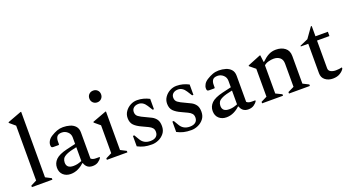

<svg xmlns="http://www.w3.org/2000/svg" viewBox="-53 -1337 3522 1934"><g transform="rotate(-20 1708.5 -370.0)"><path d="M41 0V-16L104 -48V-636L44 -687V-695L191 -750H199V-48L261 -16V0Z M456 10Q408 10 376.5 -18.5Q345 -47 345 -97Q345 -146 380.5 -181.5Q416 -217 504 -238L599 -260V-330Q599 -366 572.5 -390Q546 -414 511 -414Q474 -414 459.5 -395Q445 -376 445 -343V-311L440 -306H385Q370 -306 364.5 -311.5Q359 -317 359 -335Q359 -357 372.5 -379.5Q386 -402 414 -419Q444 -438 475 -449.5Q506 -461 541 -461Q579 -461 614.5 -450.5Q650 -440 672 -415Q694 -390 694 -348V-69Q701 -62 713.5 -57Q726 -52 748 -52H783L787 -50V-44Q775 -23 750.5 -6.5Q726 10 691 10Q657 10 636 -6.5Q615 -23 606 -52H599Q573 -26 535.5 -8Q498 10 456 10ZM436 -119Q436 -57 509 -57Q531 -57 551.5 -61.5Q572 -66 599 -77V-225Q527 -211 492 -195Q457 -179 446.5 -160.5Q436 -142 436 -119Z M953 -577Q926 -577 908 -595Q890 -613 890 -640Q890 -668 908 -685.5Q926 -703 953 -703Q980 -703 998 -685.5Q1016 -668 1016 -640Q1016 -613 998 -595Q980 -577 953 -577ZM845 0V-16L909 -48V-347L848 -398V-406L996 -461H1003V-48L1065 -16V0Z M1326 10Q1278 10 1243.5 1.5Q1209 -7 1174 -25V-137H1189L1221 -83Q1254 -28 1323 -28Q1363 -28 1384.5 -46Q1406 -64 1406 -96Q1406 -122 1392.5 -138Q1379 -154 1353.5 -166Q1328 -178 1292 -195Q1240 -218 1212.5 -246Q1185 -274 1185 -323Q1185 -362 1206.5 -393Q1228 -424 1262 -442.5Q1296 -461 1334 -461Q1370 -461 1402 -452.5Q1434 -444 1465 -428V-317H1451L1418 -369Q1385 -421 1337 -421Q1304 -421 1284 -404.5Q1264 -388 1264 -359Q1264 -327 1287.5 -309.5Q1311 -292 1361 -270Q1390 -257 1418 -242.5Q1446 -228 1464.5 -202.5Q1483 -177 1483 -130Q1483 -84 1458.5 -53Q1434 -22 1398 -6Q1362 10 1326 10Z M1749 10Q1701 10 1666.5 1.5Q1632 -7 1597 -25V-137H1612L1644 -83Q1677 -28 1746 -28Q1786 -28 1807.5 -46Q1829 -64 1829 -96Q1829 -122 1815.5 -138Q1802 -154 1776.5 -166Q1751 -178 1715 -195Q1663 -218 1635.5 -246Q1608 -274 1608 -323Q1608 -362 1629.5 -393Q1651 -424 1685 -442.5Q1719 -461 1757 -461Q1793 -461 1825 -452.5Q1857 -444 1888 -428V-317H1874L1841 -369Q1808 -421 1760 -421Q1727 -421 1707 -404.5Q1687 -388 1687 -359Q1687 -327 1710.5 -309.5Q1734 -292 1784 -270Q1813 -257 1841 -242.5Q1869 -228 1887.5 -202.5Q1906 -177 1906 -130Q1906 -84 1881.5 -53Q1857 -22 1821 -6Q1785 10 1749 10Z M2125 10Q2077 10 2045.5 -18.5Q2014 -47 2014 -97Q2014 -146 2049.5 -181.5Q2085 -217 2173 -238L2268 -260V-330Q2268 -366 2241.5 -390Q2215 -414 2180 -414Q2143 -414 2128.5 -395Q2114 -376 2114 -343V-311L2109 -306H2054Q2039 -306 2033.5 -311.5Q2028 -317 2028 -335Q2028 -357 2041.5 -379.5Q2055 -402 2083 -419Q2113 -438 2144 -449.5Q2175 -461 2210 -461Q2248 -461 2283.5 -450.5Q2319 -440 2341 -415Q2363 -390 2363 -348V-69Q2370 -62 2382.5 -57Q2395 -52 2417 -52H2452L2456 -50V-44Q2444 -23 2419.5 -6.5Q2395 10 2360 10Q2326 10 2305 -6.5Q2284 -23 2275 -52H2268Q2242 -26 2204.5 -8Q2167 10 2125 10ZM2105 -119Q2105 -57 2178 -57Q2200 -57 2220.5 -61.5Q2241 -66 2268 -77V-225Q2196 -211 2161 -195Q2126 -179 2115.5 -160.5Q2105 -142 2105 -119Z M2509 0V-16L2573 -48V-347L2512 -397V-405L2650 -461H2657L2666 -387H2671Q2709 -424 2744 -442.5Q2779 -461 2823 -461Q2881 -461 2919.5 -431.5Q2958 -402 2958 -343V-48L3021 -16V0H2797V-16L2863 -48V-297Q2863 -340 2837 -361.5Q2811 -383 2770 -383Q2745 -383 2715 -375Q2685 -367 2667 -350V-48L2733 -16V0Z M3266 10Q3218 10 3184.5 -16Q3151 -42 3151 -89V-405H3071V-413L3158 -451L3236 -561H3245V-451H3378V-405H3245V-108Q3245 -82 3267.5 -70Q3290 -58 3321 -58Q3340 -58 3356 -60Q3372 -62 3385 -65H3388V-53Q3376 -30 3344.5 -10Q3313 10 3266 10Z"/></g></svg>

Font: Spectral Medium
Style: Regular
Weight: 500
Designer: Jean-Baptiste Levee
Foundry: Production Type
Version: Version 2.001